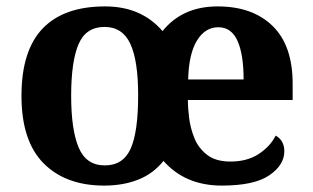

<svg xmlns="http://www.w3.org/2000/svg" viewBox="-20 -569 975 599"><path d="M305 10Q185 10 116 -59.5Q47 -129 47 -270Q47 -411 113 -480Q179 -549 308 -549Q421 -549 487 -472Q549 -549 659 -549Q768 -549 830.5 -488Q893 -427 893 -308V-257H566Q566 -234 570 -201.5Q574 -169 586.5 -138Q599 -107 626 -86Q653 -65 699 -65Q751 -65 787 -88.5Q823 -112 840 -146Q867 -131 867 -97Q867 -54 820 -22Q773 10 672 10Q558 10 490 -67Q458 -27 411 -8.5Q364 10 305 10ZM307 -53Q364 -53 387.5 -105Q411 -157 411 -272Q411 -380 386.5 -432.5Q362 -485 306 -485Q248 -485 225 -431Q202 -377 202 -270Q202 -164 225.5 -108.5Q249 -53 307 -53ZM740 -321Q740 -399 721 -441.5Q702 -484 661 -484Q620 -484 594.5 -442.5Q569 -401 567 -321Z"/></svg>

Font: Noto Serif Tamil
Style: Bold Italic
Weight: 700
Italic angle: -12°
Designer: Indian Type Foundry, Tom Grace, and the Monotype Design Team
Foundry: Monotype Imaging Inc.
Version: Version 2.003; ttfautohint (v1.8.4.7-5d5b)